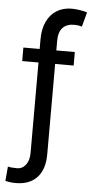

<svg xmlns="http://www.w3.org/2000/svg" viewBox="-62 -775 486 1009"><g transform="rotate(5 181.0 -270.0)"><path d="M310.5 -442.4H212.9V34.2Q212.9 113.8 173.3 156.5Q133.8 199.2 60.5 199.2Q31.7 199.2 5.9 192.4L12.7 116.2Q19 118.7 34.4 119.9Q49.8 121.1 60.5 121.1Q88.9 121.1 106.9 97.7Q125 74.2 125 34.2V-442.4H39.1V-513.7H125V-565.4Q125 -620.1 144 -659.4Q163.1 -698.7 196.8 -719Q230.5 -739.3 274.4 -739.3Q293.9 -739.3 318.1 -735.6Q342.3 -731.9 356.4 -726.6L335.9 -650.4Q316.4 -656.2 295.9 -656.2Q255.4 -656.2 234.1 -633.3Q212.9 -610.4 212.9 -565.4V-513.7H310.5Z"/></g></svg>

Font: Pretendard GOV
Style: Regular
Weight: 400
Designer: Base glyphs from Inter by Rasmus Andersson; Hangeul glyphs from Noto Sans CJK(Source Han Sans) by Jang Soo-young and Kan
Foundry: Kil Hyung-jin
Version: Version 1.309